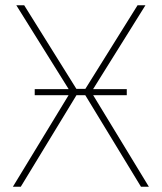

<svg xmlns="http://www.w3.org/2000/svg" viewBox="-20 -710 615 730"><path d="M516 0 297 -360 503 -690H533L327 -360L546 0ZM29 0 248 -360 42 -690H72L278 -360L59 0ZM112 -348V-371H462V-348ZM266 -350V-372H318V-350Z"/></svg>

Font: Exo 2 Thin
Style: Regular
Weight: 250
Designer: Natanael Gama
Foundry: Natanael Gama
Version: Version 2.010